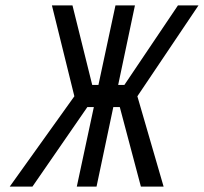

<svg xmlns="http://www.w3.org/2000/svg" viewBox="-20 -690 754 710"><path d="M407 -670 344 -376H321L248 -670H172L255 -334L16 0H100L303 -294H327L264 0H337L399 -294H423L501 0H585L488 -334L714 -670H638L440 -376H417L479 -670Z"/></svg>

Font: LT Wave Mono
Style: Italic
Weight: 400
Designer: Daniel Lyons
Version: Version 2.5 (Glyphs App)